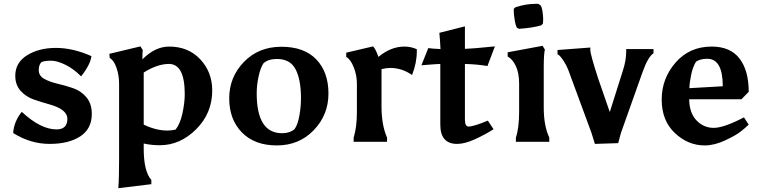

<svg xmlns="http://www.w3.org/2000/svg" viewBox="-20 -743 3983 1006"><path d="M276 -65Q333 -65 333 -120Q333 -171 236 -197Q196 -208 156 -222Q116 -236 88 -267Q60 -298 60 -346Q60 -415 122 -453.5Q184 -492 273 -492Q362 -492 459 -449Q454 -405 405 -343Q365 -383 322 -404Q279 -425 247 -425Q215 -425 198 -418Q183 -405 183 -375.5Q183 -346 211.5 -330Q240 -314 281 -304.5Q322 -295 363 -281Q404 -267 432.5 -233.5Q461 -200 461 -146Q461 -68 400.5 -28.5Q340 11 240 11Q140 11 49 -46Q53 -106 94 -157Q193 -65 276 -65Z M856 -59Q880 -59 900 -64Q924 -94 936 -149.5Q948 -205 948 -250Q948 -408 865 -408Q805 -408 733 -363V-90Q798 -59 856 -59ZM604 90V-304Q604 -348 590.5 -387.5Q577 -427 555 -439L553 -461L716 -500L728 -481Q726 -466 726 -432Q793 -499 866 -499Q967 -499 1029.5 -432Q1092 -365 1092 -269Q1092 -150 1008 -66Q924 18 817 18Q774 18 733 9V36Q733 155 773 200V222L600 243Q604 191 604 90Z M1430.5 19Q1314 19 1247.5 -49Q1181 -117 1181 -228Q1181 -339 1258 -418.5Q1335 -498 1454.5 -498Q1574 -498 1637.5 -431.5Q1701 -365 1701 -253Q1701 -141 1624 -61Q1547 19 1430.5 19ZM1557 -228Q1557 -325 1529 -379.5Q1501 -434 1431 -434Q1386 -434 1361 -412Q1345 -389 1335 -343Q1325 -297 1325 -254Q1325 -45 1458 -45Q1498 -45 1523 -66Q1540 -89 1548.5 -136.5Q1557 -184 1557 -228Z M2008 0H1833V-22Q1850 -76 1850 -156V-305Q1850 -349 1833.5 -390.5Q1817 -432 1794 -445V-467L1935 -500L1945 -486Q1951 -477 1963 -445Q2028 -499 2099 -499Q2134 -499 2164 -485Q2164 -480 2164 -476Q2164 -413 2139 -350Q2086 -387 2025 -387Q2006 -387 1979 -381V-184Q1979 -88 2008 -22Z M2416 -116Q2416 -80 2435 -80Q2462 -80 2536 -111L2566 -66Q2526 -40 2471 -14.5Q2416 11 2375 11Q2287 11 2287 -90V-408Q2272 -408 2188 -401L2224 -491Q2242 -488 2288 -486Q2286 -532 2282 -571L2416 -605V-487Q2456 -488 2573 -500L2534 -397Q2483 -406 2416 -408Z M2810 -717Q2819 -709 2822.5 -683Q2826 -657 2826 -643Q2826 -629 2824 -618L2815 -610Q2771 -597 2700 -592L2689 -597Q2681 -610 2676.5 -640Q2672 -670 2672 -681.5Q2672 -693 2672 -697L2681 -705Q2735 -723 2788 -723H2799ZM2829 -393V-179Q2829 -84 2858 -22V0H2683V-22Q2700 -73 2700 -157V-305Q2700 -360 2683 -396.5Q2666 -433 2640 -447V-469L2823 -503L2835 -483Q2829 -460 2829 -393Z M3073 -482Q3073 -458 3114 -332L3175 -156L3243 -371Q3261 -425 3261 -474V-486H3404V-464Q3375 -445 3347 -366L3233 -45L3219 7L3097 11L3079 -47L2960 -370Q2949 -400 2931 -427Q2913 -454 2901 -459V-481L3073 -494Z M3672 19Q3585 19 3516 -46Q3447 -111 3447 -221.5Q3447 -332 3520 -415.5Q3593 -499 3709 -499Q3807 -499 3855 -436Q3903 -373 3903 -262L3865 -223H3591Q3592 -151 3629.5 -112Q3667 -73 3719.5 -73Q3772 -73 3878 -128L3903 -90Q3884 -72 3860 -53Q3836 -34 3779.5 -7.5Q3723 19 3672 19ZM3686 -435Q3649 -435 3627 -420Q3611 -395 3602 -354Q3593 -313 3592 -281L3767 -291Q3767 -435 3686 -435Z"/></svg>

Font: Asul
Style: Bold
Weight: 700
Designer: Mariela Monsalve
Foundry: Mariela Monsalve
Version: Version 1.002